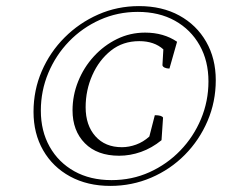

<svg xmlns="http://www.w3.org/2000/svg" viewBox="-20 -750 750 630"><path d="M342 -140Q267 -140 210 -171Q153 -202 121.5 -257Q90 -312 90 -383Q90 -454 117 -516.5Q144 -579 192 -627Q240 -675 302.5 -702.5Q365 -730 436 -730Q512 -730 568.5 -699Q625 -668 656.5 -613Q688 -558 688 -487Q688 -416 661 -353Q634 -290 586.5 -242Q539 -194 476 -167Q413 -140 342 -140ZM346 -159Q413 -159 470.5 -185Q528 -211 571.5 -256Q615 -301 639.5 -359.5Q664 -418 664 -483Q664 -550 635 -601.5Q606 -653 554 -682Q502 -711 432 -711Q366 -711 308 -685Q250 -659 206.5 -614Q163 -569 138.5 -510.5Q114 -452 114 -387Q114 -320 143 -268.5Q172 -217 224 -188Q276 -159 346 -159ZM371 -239Q299 -239 258.5 -280Q218 -321 218 -388Q218 -437 236.5 -483Q255 -529 288 -565Q321 -601 364 -622Q407 -643 456 -643Q517 -643 561 -613L536 -525Q527 -525 520.5 -528Q514 -531 513 -536L516 -588Q486 -615 437 -615Q383 -615 344 -584Q305 -553 283 -503.5Q261 -454 261 -398Q261 -339 293 -303Q325 -267 380 -267Q403 -267 426.5 -275.5Q450 -284 470 -302L488 -372Q511 -372 515 -364L510 -290Q478 -264 442.5 -251.5Q407 -239 371 -239Z"/></svg>

Font: Petrona ExtraLight
Style: Italic
Weight: 200
Italic angle: -9°
Designer: Ringo R. Seeber
Foundry: Ringo R. Seeber
Version: Version 2.001; ttfautohint (v1.8.3)